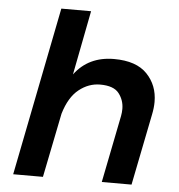

<svg xmlns="http://www.w3.org/2000/svg" viewBox="-53 -792 784 842"><g transform="rotate(5 339.5 -371.0)"><path d="M557 0H426L485 -296Q488 -312 488 -327Q488 -365 465 -395Q442 -425 382 -425Q331.5 -425 288.8 -391Q246 -357 224 -283L167 0H36L183 -742H314L259 -459Q321 -542 433 -542Q531 -542 578.5 -492.5Q626 -443 626 -370Q626 -344 620 -315Z"/></g></svg>

Font: Argentum Sans Medium
Style: Italic
Weight: 500
Italic angle: -11°
Designer: Julieta Ulanovsky (font), Cristiano Sobral (main changes and remaster)
Foundry: Julieta Ulanovsky (font), Cristiano Sobral (main changes and remaster)
Version: Version 2.007;June 15, 2022;FontCreator 14.0.0.2814 64-bit; 